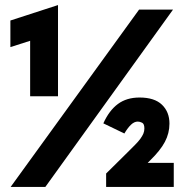

<svg xmlns="http://www.w3.org/2000/svg" viewBox="-20 -738 722 758"><path d="M159 0H22L529 -700H663ZM99 -577 21 -552V-657L209 -718V-358H99ZM399 -53 482 -135Q500 -153 513 -166Q526 -179 534 -190Q542 -201 546 -210.5Q550 -220 550 -231Q550 -249 541 -253.5Q532 -258 524 -258Q510 -258 497 -245.5Q484 -233 471 -211L388 -251Q411 -302 445.5 -327.5Q480 -353 531 -353Q590 -353 619.5 -324.5Q649 -296 649 -250Q649 -212 631 -178Q613 -144 573 -105L563 -95H666V0H399Z"/></svg>

Font: Tilda Sans Black
Style: Regular
Weight: 900
Designer: ParaType Ltd
Foundry: ParaType Ltd
Version: Version 1.009